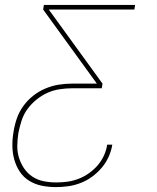

<svg xmlns="http://www.w3.org/2000/svg" viewBox="-20 -540 640 783"><path d="M208 223Q179 223 151 217.5Q123 212 99.5 197.5Q76 183 61 160.5Q46 138 38.5 111.5Q31 85 30.5 56.5Q30 28 35 -1Q39 -28 48 -55Q57 -82 74 -106Q91 -130 114 -148.5Q137 -167 164 -178.5Q191 -190 218.5 -194.5Q246 -199 273 -199H375L156 -501L159 -520H531L528 -501H179L398 -199L395 -180H273Q249 -180 223 -176Q197 -172 173.5 -161.5Q150 -151 128.5 -133.5Q107 -116 91.5 -94.5Q76 -73 68 -48Q60 -23 55 2Q51 28 50.5 54Q50 80 57.5 103.5Q65 127 78.5 147Q92 167 112.5 180.5Q133 194 158 199Q183 204 209 204Q232 204 254.5 201Q277 198 299.5 189.5Q322 181 342 167Q362 153 378 134.5Q394 116 404 94Q414 72 417 50H438Q434 75 423 99.5Q412 124 394.5 144.5Q377 165 355 181Q333 197 308 206.5Q283 216 258 219.5Q233 223 208 223Z"/></svg>

Font: Iosevka Aile Thin Oblique
Style: Regular
Weight: 100
Italic angle: -9°
Designer: Belleve Invis
Foundry: Belleve Invis
Version: Version 31.1.0; ttfautohint (v1.8.4)